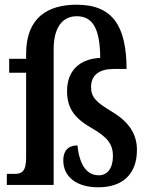

<svg xmlns="http://www.w3.org/2000/svg" viewBox="-20 -786 637 816"><path d="M398 10C500 10 562 -45 562 -149C562 -220 524 -271 453 -313C390 -351 367 -372 367 -416C367 -467 402 -493 464 -493H518C517 -670 463 -766 306 -766C185 -766 91 -713 91 -557V-536H19V-477H91V-115C91 -55 71 -47 41 -47H9V0H208V-577C208 -667 244 -717 306 -717C375 -717 405 -663 406 -540C321 -536 265 -488 265 -399C265 -322 300 -281 374 -239C440 -201 460 -170 460 -123C460 -70 436 -41 400 -41C344 -41 317 -93 309 -168C280 -168 249 -155 249 -104C249 -37 302 10 398 10Z"/></svg>

Font: Noto Serif Armenian Condensed SemiBold
Style: Regular
Weight: 600
Width: 3
Designer: Monotype Design Team
Foundry: Monotype Imaging Inc.
Version: Version 2.008